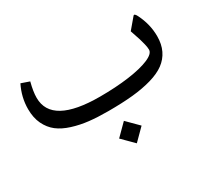

<svg xmlns="http://www.w3.org/2000/svg" viewBox="-115 -574 1103 998"><g transform="rotate(-30 436.5 -75.5)"><path d="M451.7 83 519 150.4 451.7 217.8 384.3 150.4ZM407.2 -1Q343.8 -1 293.5 -6.6Q243.2 -12.2 196.5 -26.9Q149.9 -41.5 118.9 -65.4Q87.9 -89.4 69.3 -127.9Q50.8 -166.5 50.8 -218.3Q50.8 -289.6 83.5 -355L132.8 -337.9Q118.7 -284.7 118.7 -247.1Q118.7 -87.9 407.7 -87.9Q503.4 -87.9 581.3 -98.6Q659.2 -109.4 704.6 -128.7Q750 -147.9 750 -172.4Q750 -186 745.1 -206.3Q740.2 -226.6 735.4 -242.2Q730.5 -257.8 715.3 -302.2L768.6 -365.2Q776.4 -374 787.6 -351.6Q821.8 -283.7 821.8 -211.9Q821.8 -163.6 804.4 -127.7Q787.1 -91.8 754.4 -67.6Q721.7 -43.5 670.2 -28.6Q618.7 -13.7 555.2 -7.3Q491.7 -1 407.2 -1Z"/></g></svg>

Font: Shl
Style: Regular
Weight: 400
Foundry: Saber Rastikerdar (saber.rastikerdar@gmail.com)
Version: Version 3.4.0